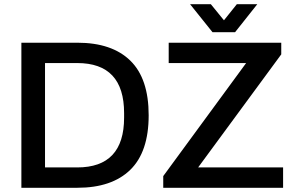

<svg xmlns="http://www.w3.org/2000/svg" viewBox="-20 -888 1396 908"><path d="M878.9 -868.2H977.1L1039.1 -792L1100.1 -868.2H1196.8L1091.8 -735.8H984.9ZM81.1 0V-686H346.2Q509.3 -686 596.2 -601.3Q683.1 -516.6 683.1 -342.8Q683.1 -169.4 595.9 -84.7Q508.8 0 346.2 0ZM752 0V-55.2L1144 -589.8H777.8V-686H1310.1V-630.9L917 -96.2H1318.8V0ZM192.9 -96.2H345.2Q566.9 -96.2 566.9 -332V-353Q566.9 -589.8 345.2 -589.8H192.9Z"/></svg>

Font: Archivo Medium
Style: Regular
Weight: 500
Designer: Hector Gatti
Foundry: Omnibus-Type
Version: Version 2.001